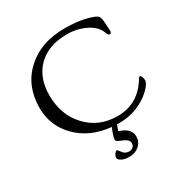

<svg xmlns="http://www.w3.org/2000/svg" viewBox="-202 -816 1130 1191"><g transform="rotate(-30 363.5 -221.0)"><path d="M354 88.4Q354 65.4 378.4 9.8Q229 -4.4 137.7 -97.7Q48.8 -188 48.8 -315.4Q48.8 -472.7 153.3 -569.3Q257.8 -666.5 428.2 -666.5Q551.3 -666.5 631.8 -633.8Q647.5 -627 652.3 -620.6Q662.1 -606.9 663.8 -579.8Q665.5 -552.7 666 -542.5Q668 -518.6 668 -513.2Q668 -494.1 654.8 -494.1Q643.1 -494.1 635.5 -517.8Q627.9 -541.5 606.9 -562.5Q585.9 -583.5 556.6 -597.7Q495.6 -627.4 425.5 -627.4Q355.5 -627.4 304.4 -608.6Q253.4 -589.8 216.8 -554.7Q140.6 -480 140.6 -353Q140.6 -212.4 226.6 -121.1Q312 -30.3 445.3 -30.3Q593.8 -30.3 674.8 -166.5Q680.2 -175.3 686 -176.3Q691.4 -176.3 696.8 -164.6Q702.1 -152.8 702.1 -138.2Q702.1 -113.8 660.4 -74.5Q618.7 -35.2 559.6 -11.5Q500.5 12.2 430.2 12.2Q426.3 12.2 422.4 12.2Q418.5 12.2 414.6 11.7Q405.8 32.7 399.9 52.7Q444.8 67.4 462.6 88.1Q480.5 108.9 480.5 133.1Q480.5 157.2 472.9 172.6Q465.3 188 452.1 199.7Q423.8 225.1 382.8 225.1Q351.6 225.1 334 217.3Q305.7 204.6 305.7 191.4Q305.7 171.9 322.3 155.3Q326.7 150.9 331.1 150.9Q337.4 150.9 346.7 165.5Q365.7 195.3 396.5 195.3Q421.9 195.3 432.1 175.3Q435.5 168.5 435.5 160.4Q435.5 152.3 433.3 146.2Q431.2 140.1 424.8 133.8Q411.6 122.1 387.2 112.8Q362.8 103.5 358.4 98.6Q354 93.8 354 88.4Z"/></g></svg>

Font: Ovo
Style: Regular
Weight: 400
Designer: Nicole Fally
Foundry: Sorkin Type Co.
Version: Version 1.001